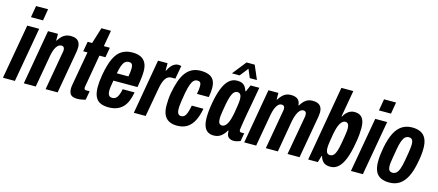

<svg xmlns="http://www.w3.org/2000/svg" viewBox="-55 -1249 4072 1787"><g transform="rotate(15 1981.0 -356.0)"><path d="M103 -612 122 -724H238L219 -612ZM-3 0 90 -527H205L112 0Z M198 0 290 -527H386V-463H390Q406 -489 423 -505.5Q440 -522 461 -530.5Q482 -539 505 -539Q538 -539 558.5 -529.5Q579 -520 589.5 -500.5Q600 -481 600 -453Q600 -442 598.5 -429.5Q597 -417 595 -403L524 0H408L473 -370Q475 -377 475.5 -382.5Q476 -388 476 -395Q476 -406 473 -413.5Q470 -421 464 -425.5Q458 -430 446 -430Q432 -430 419.5 -421.5Q407 -413 397 -397Q387 -381 379.5 -358Q372 -335 367 -306L313 0Z M714 11Q686 11 668 2.5Q650 -6 642 -23.5Q634 -41 634 -67Q634 -75 635 -85Q636 -95 638 -105L696 -431H655L672 -527H715L763 -682H855L828 -527H886L869 -431H811L758 -125Q757 -121 756.5 -115.5Q756 -110 756 -108Q756 -97 760.5 -92Q765 -87 776 -87H809L794 -2Q780 2 766 5Q752 8 739 9.5Q726 11 714 11Z M1017 12Q967 12 934.5 -4Q902 -20 886.5 -55.5Q871 -91 871 -147Q871 -172 874 -202Q877 -232 883 -267Q901 -367 929 -426.5Q957 -486 1000 -512.5Q1043 -539 1103 -539Q1150 -539 1182 -523.5Q1214 -508 1230.5 -476.5Q1247 -445 1247 -395Q1247 -372 1243.5 -338Q1240 -304 1229 -240H997Q991 -208 987.5 -183Q984 -158 984 -139Q984 -120 988.5 -107.5Q993 -95 1002.5 -88.5Q1012 -82 1027 -82Q1041 -82 1052.5 -87.5Q1064 -93 1072.5 -105Q1081 -117 1088.5 -137Q1096 -157 1101 -185H1216Q1207 -135 1191 -97.5Q1175 -60 1150 -36Q1125 -12 1092 0Q1059 12 1017 12ZM1010 -314H1122Q1127 -340 1129 -360Q1131 -380 1131 -395Q1131 -413 1127 -424Q1123 -435 1115 -440Q1107 -445 1092 -445Q1069 -445 1053.5 -430Q1038 -415 1028 -386Q1018 -357 1010 -314Z M1258 0 1350 -527H1442V-456H1446Q1459 -483 1474 -501.5Q1489 -520 1507 -529.5Q1525 -539 1543 -539Q1551 -539 1558 -538Q1565 -537 1572 -534L1549 -407H1510Q1493 -407 1479.5 -399Q1466 -391 1455 -375Q1444 -359 1435.5 -333.5Q1427 -308 1421 -273L1372 0Z M1675 12Q1630 12 1598 -5Q1566 -22 1550 -57Q1534 -92 1534 -147Q1534 -173 1536 -203.5Q1538 -234 1544 -268Q1557 -338 1575.5 -389.5Q1594 -441 1620.5 -474Q1647 -507 1681.5 -523Q1716 -539 1760 -539Q1807 -539 1839 -526Q1871 -513 1887 -484.5Q1903 -456 1903 -410Q1903 -391 1901 -369Q1899 -347 1894 -322H1780Q1785 -347 1787 -365.5Q1789 -384 1789 -398Q1789 -414 1785.5 -424Q1782 -434 1774 -438.5Q1766 -443 1752 -443Q1734 -443 1719.5 -430.5Q1705 -418 1693.5 -387.5Q1682 -357 1671 -301Q1662 -248 1657.5 -218Q1653 -188 1652 -172.5Q1651 -157 1651 -145Q1651 -127 1654.5 -113.5Q1658 -100 1666.5 -92Q1675 -84 1688 -84Q1708 -84 1721 -95Q1734 -106 1743.5 -132Q1753 -158 1762 -204H1874Q1862 -137 1838 -88.5Q1814 -40 1774.5 -14Q1735 12 1675 12Z M2029 12Q1994 12 1970.5 -4Q1947 -20 1935.5 -52.5Q1924 -85 1924 -133Q1924 -164 1927.5 -199Q1931 -234 1938 -273Q1952 -354 1974.5 -413.5Q1997 -473 2030.5 -505.5Q2064 -538 2112 -538Q2142 -538 2161 -528.5Q2180 -519 2191 -501.5Q2202 -484 2209 -463H2214L2242 -527H2326L2302 -392Q2298 -369 2291.5 -334.5Q2285 -300 2278 -262Q2271 -224 2265.5 -189Q2260 -154 2256.5 -130.5Q2253 -107 2253 -103Q2253 -92 2257.5 -86.5Q2262 -81 2272 -81H2300L2286 -3Q2272 3 2254.5 7.5Q2237 12 2222 12Q2195 12 2175.5 -2Q2156 -16 2154 -51Q2153 -54 2153 -58.5Q2153 -63 2152 -67L2148 -69Q2132 -37 2102.5 -12.5Q2073 12 2029 12ZM2081 -98Q2095 -98 2106.5 -106.5Q2118 -115 2128.5 -132.5Q2139 -150 2147 -176Q2155 -202 2162 -238Q2170 -286 2174 -312Q2178 -338 2179 -352Q2180 -366 2180 -376Q2180 -396 2176 -409Q2172 -422 2163.5 -429Q2155 -436 2141 -436Q2122 -436 2108 -421.5Q2094 -407 2083.5 -377Q2073 -347 2064 -299Q2055 -251 2051 -223.5Q2047 -196 2045.5 -182Q2044 -168 2044 -157Q2044 -126 2053 -112Q2062 -98 2081 -98ZM2045 -591 2150 -724H2229L2286 -591H2217L2168 -707H2210L2119 -591Z M2322 0 2414 -527H2510V-463H2514Q2531 -490 2548 -506.5Q2565 -523 2584.5 -531Q2604 -539 2628 -539Q2673 -539 2695.5 -520Q2718 -501 2720 -463H2724Q2740 -490 2757 -506.5Q2774 -523 2793.5 -531Q2813 -539 2837 -539Q2886 -539 2908.5 -517Q2931 -495 2931 -453Q2931 -443 2929.5 -430Q2928 -417 2926 -403L2855 0H2739L2805 -370Q2807 -377 2807 -383Q2807 -389 2807 -395Q2807 -406 2804.5 -413.5Q2802 -421 2795 -425.5Q2788 -430 2778 -430Q2759 -430 2744 -414.5Q2729 -399 2718 -372Q2707 -345 2699 -307L2646 0H2530L2595 -370Q2597 -377 2597.5 -383Q2598 -389 2598 -395Q2598 -406 2595.5 -413.5Q2593 -421 2586 -425.5Q2579 -430 2568 -430Q2549 -430 2534 -414.5Q2519 -399 2508.5 -372Q2498 -345 2491 -307L2437 0Z M3154 12Q3107 12 3084.5 -10.5Q3062 -33 3055 -64H3050L3031 0H2938L3064 -724H3179L3134 -468H3139Q3150 -490 3166 -506Q3182 -522 3200.5 -530.5Q3219 -539 3240 -539Q3275 -539 3297 -525Q3319 -511 3330 -482.5Q3341 -454 3341 -408Q3341 -380 3338 -344.5Q3335 -309 3327 -267Q3311 -170 3286.5 -108Q3262 -46 3229 -17Q3196 12 3154 12ZM3123 -92Q3143 -92 3157 -106Q3171 -120 3181 -150.5Q3191 -181 3199 -228Q3208 -277 3212 -303.5Q3216 -330 3217.5 -345Q3219 -360 3219 -369Q3219 -390 3215 -403Q3211 -416 3203 -422.5Q3195 -429 3182 -429Q3168 -429 3156.5 -420Q3145 -411 3134.5 -394Q3124 -377 3116 -350.5Q3108 -324 3101 -288Q3093 -241 3089 -215Q3085 -189 3084 -175.5Q3083 -162 3083 -151Q3083 -132 3087 -118.5Q3091 -105 3100 -98.5Q3109 -92 3123 -92Z M3456 -612 3475 -724H3591L3572 -612ZM3350 0 3443 -527H3558L3465 0Z M3721 12Q3671 12 3637.5 -5Q3604 -22 3587.5 -58Q3571 -94 3571 -151Q3571 -181 3575 -216Q3579 -251 3586 -289Q3603 -376 3631 -431Q3659 -486 3700.5 -512.5Q3742 -539 3797 -539Q3847 -539 3880.5 -522Q3914 -505 3931 -469Q3948 -433 3948 -376Q3948 -346 3944 -310.5Q3940 -275 3932 -237Q3916 -151 3887.5 -96Q3859 -41 3818 -14.5Q3777 12 3721 12ZM3727 -84Q3748 -84 3763.5 -97.5Q3779 -111 3790.5 -142Q3802 -173 3811 -226Q3821 -281 3825.5 -311Q3830 -341 3831.5 -357Q3833 -373 3833 -383Q3833 -405 3828.5 -418Q3824 -431 3814.5 -437Q3805 -443 3791 -443Q3770 -443 3755 -429.5Q3740 -416 3728.5 -385Q3717 -354 3708 -301Q3699 -245 3693.5 -214.5Q3688 -184 3686.5 -168.5Q3685 -153 3685 -142Q3685 -121 3689.5 -108.5Q3694 -96 3703.5 -90Q3713 -84 3727 -84Z"/></g></svg>

Font: Archivo ExtraCondensed
Style: Bold Italic
Weight: 700
Width: 2
Italic angle: -10°
Designer: Hector Gatti
Foundry: Omnibus-Type
Version: Version 2.001